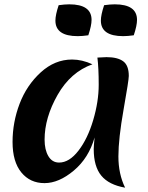

<svg xmlns="http://www.w3.org/2000/svg" viewBox="-20 -834 686 887"><path d="M388 -671Q360 -667 339 -667Q236 -667 236 -739Q236 -765 251 -810Q279 -814 300 -814Q403 -814 403 -742Q403 -716 388 -671ZM598 -671Q570 -667 549 -667Q446 -667 446 -739Q446 -765 461 -810Q489 -814 510 -814Q613 -814 613 -742Q613 -716 598 -671ZM186 -189Q186 -142 203.5 -112.5Q221 -83 253 -83Q300 -83 342.5 -138Q385 -193 410.5 -279Q436 -365 436 -442.5Q436 -520 430 -568Q460 -570 472 -570Q523 -570 549 -551Q575 -532 575 -483Q575 -464 551 -328.5Q527 -193 527 -111.5Q527 -30 558 33Q483 20 448 -22.5Q413 -65 413 -145Q413 -159 417 -199Q390 -104 321 -46Q252 12 185.5 12Q119 12 78.5 -37.5Q38 -87 38 -178Q38 -269 70.5 -354.5Q103 -440 168 -499.5Q233 -559 313 -559Q359 -559 407 -537Q306 -501 246 -395.5Q186 -290 186 -189Z"/></svg>

Font: MeriendaOneRegular
Style: Regular
Weight: 400
Designer: Eduardo Rodriguez Tunni
Foundry: Eduardo Rodriguez Tunni
Version: Version 1.001